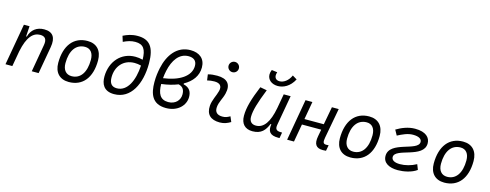

<svg xmlns="http://www.w3.org/2000/svg" viewBox="-25 -1535 5909 2315"><g transform="rotate(15 2929.5 -378.0)"><path d="M40.5 0H126L160.2 -192.9C199.2 -384.8 269.5 -450.7 355 -450.7C417.5 -450.7 440.9 -414.6 428.7 -344.2L368.7 0H454.1L514.2 -340.3C536.1 -463.4 492.7 -527.3 384.3 -527.3C292.5 -527.3 226.1 -477.1 202.6 -388.7H193.8L202.1 -517.6H131.8Z M831.1 9.8C1004.4 9.8 1106.9 -117.2 1106.9 -331.5C1106.9 -455.1 1039.6 -527.3 925.8 -527.3C752.9 -527.3 650.4 -398.4 650.4 -181.2C650.4 -61 717.8 9.8 831.1 9.8ZM846.2 -66.9C776.9 -66.9 735.4 -116.2 735.4 -200.2C735.4 -357.4 802.2 -450.7 914.6 -450.7C982.4 -450.7 1021.5 -400.9 1021.5 -317.4C1021.5 -159.7 956.1 -66.9 846.2 -66.9Z M1397 9.8C1606.4 9.8 1709.5 -202.6 1709.5 -456.1C1709.5 -664.1 1638.7 -742.2 1493.7 -742.2C1418 -742.2 1365.2 -721.2 1314.5 -696.8L1336.4 -626.5C1387.2 -650.4 1430.2 -665.5 1483.9 -665.5C1586.9 -665.5 1621.1 -608.9 1624 -480.5C1591.8 -488.8 1561 -492.7 1531.7 -492.7C1352.5 -492.7 1233.4 -352.5 1231 -168C1230 -75.7 1266.1 9.8 1397 9.8ZM1623 -407.2C1612.3 -219.7 1543 -66.9 1411.1 -66.9C1347.2 -66.9 1315.9 -104.5 1316.4 -181.2C1316.4 -313 1400.4 -418 1541.5 -418C1566.9 -418 1594.7 -414.6 1623 -407.2Z M2177.7 -333.5C2277.3 -388.7 2338.4 -469.2 2338.4 -574.2C2338.4 -682.1 2266.6 -741.7 2153.8 -741.7C1984.4 -741.7 1886.2 -605.5 1850.1 -435.5C1839.4 -383.3 1830.6 -330.1 1830.6 -257.8C1830.6 -112.3 1870.6 9.8 2044.9 9.8C2189.5 9.8 2281.2 -84 2281.2 -190.4C2281.2 -252.9 2256.8 -304.2 2177.7 -322.3ZM1918.5 -329.1C1921.4 -361.8 1926.3 -394.5 1933.1 -424.8C1962.4 -561 2032.2 -665 2149.4 -665C2205.1 -665 2252.4 -641.6 2252.4 -570.8C2252.4 -441.4 2114.7 -355 1918.5 -329.1ZM2120.1 -306.2C2178.7 -292.5 2196.3 -252.4 2196.3 -199.2C2196.3 -128.9 2143.1 -66.9 2052.2 -66.9C1951.7 -66.9 1916.5 -137.7 1915.5 -255.9C1991.2 -265.1 2060.5 -282.2 2120.1 -306.2Z M2823.2 -95.7C2786.6 -74.7 2764.2 -66.9 2729 -66.9C2664.1 -66.9 2631.8 -98.1 2635.7 -157.7C2640.1 -225.6 2678.7 -275.4 2695.3 -345.2C2724.6 -464.4 2670.4 -527.3 2543.9 -527.3C2505.4 -527.3 2466.8 -524.4 2428.7 -513.7L2439 -440.4C2468.8 -448.2 2498.5 -451.7 2528.3 -451.7C2598.6 -451.7 2627.9 -418.5 2611.8 -355C2596.7 -293.9 2555.2 -226.1 2550.8 -153.3C2543.9 -46.4 2601.1 9.8 2716.3 9.8C2771.5 9.8 2812 -8.3 2850.6 -31.2ZM2707.5 -615.2C2743.2 -615.2 2772 -643.6 2772 -679.2C2772 -714.8 2743.2 -743.7 2707.5 -743.7C2671.9 -743.7 2643.1 -714.8 2643.1 -679.2C2643.1 -643.6 2671.9 -615.2 2707.5 -615.2Z M3124.5 10.3C3234.4 10.3 3279.8 -47.4 3314.5 -130.9H3324.2C3309.6 -40 3341.3 4.9 3445.3 4.9H3462.4L3475.1 -66.9L3458.5 -67.4C3401.4 -68.4 3385.3 -89.4 3395.5 -146L3461.4 -517.6H3375L3342.8 -336.4V-336.9C3309.1 -157.2 3245.1 -66.4 3147.5 -66.4C3093.8 -66.4 3064 -97.2 3064 -153.8C3064 -231.9 3095.7 -338.9 3164.6 -511.7L3080.6 -527.3C3012.2 -362.3 2978.5 -248 2978.5 -145C2978.5 -45.4 3030.8 10.3 3124.5 10.3ZM3278.8 -595.7C3347.7 -595.7 3427.7 -633.8 3478.5 -731.4L3422.4 -765.6C3392.1 -695.3 3335.4 -656.7 3285.2 -656.7C3243.2 -656.7 3222.7 -681.2 3222.7 -715.3C3222.7 -727.5 3225.6 -740.7 3230.5 -754.4L3160.2 -763.7C3151.4 -743.2 3147 -724.1 3147 -706.1C3147 -642.1 3199.7 -595.7 3278.8 -595.7Z M3556.2 0H3641.6L3681.2 -223.1H3921.9L3905.8 -136.7C3886.7 -35.2 3918.9 9.8 4003.9 9.8C4019 9.8 4031.7 9.3 4043.5 7.8L4057.1 -64.5C4046.4 -63.5 4036.6 -63 4026.9 -63C3988.3 -63 3981.4 -85.4 3991.7 -141.6L4061.5 -517.6H3976.6L3935.1 -294.4H3693.4L3732.9 -517.6H3647Z M4346.7 9.8C4520 9.8 4622.6 -117.2 4622.6 -331.5C4622.6 -455.1 4555.2 -527.3 4441.4 -527.3C4268.6 -527.3 4166 -398.4 4166 -181.2C4166 -61 4233.4 9.8 4346.7 9.8ZM4361.8 -66.9C4292.5 -66.9 4251 -116.2 4251 -200.2C4251 -357.4 4317.9 -450.7 4430.2 -450.7C4498 -450.7 4537.1 -400.9 4537.1 -317.4C4537.1 -159.7 4471.7 -66.9 4361.8 -66.9Z M4938.5 9.8C5010.7 9.8 5110.8 -8.8 5173.3 -55.7L5147.9 -121.1C5083.5 -85.4 5009.3 -66.9 4944.8 -66.9C4873.5 -66.9 4839.4 -91.8 4839.4 -127.9C4839.4 -243.7 5204.6 -207 5204.6 -394.5C5204.6 -465.8 5151.4 -527.3 5013.2 -527.3C4929.2 -527.3 4847.2 -493.7 4783.7 -455.1L4819.8 -389.6C4878.4 -419.9 4941.4 -450.7 5008.3 -450.7C5082.5 -450.7 5117.7 -426.3 5117.7 -389.6C5117.7 -271.5 4752.4 -307.1 4752.4 -119.1C4752.4 -31.7 4830.6 9.8 4938.5 9.8Z M5518.6 9.8C5691.9 9.8 5794.4 -117.2 5794.4 -331.5C5794.4 -455.1 5727.1 -527.3 5613.3 -527.3C5440.4 -527.3 5337.9 -398.4 5337.9 -181.2C5337.9 -61 5405.3 9.8 5518.6 9.8ZM5533.7 -66.9C5464.4 -66.9 5422.9 -116.2 5422.9 -200.2C5422.9 -357.4 5489.7 -450.7 5602.1 -450.7C5669.9 -450.7 5709 -400.9 5709 -317.4C5709 -159.7 5643.6 -66.9 5533.7 -66.9Z"/></g></svg>

Font: Cascadia Mono SemiLight
Style: Italic
Weight: 350
Italic angle: -10°
Monospace: yes
Designer: Aaron Bell
Foundry: Saja Typeworks
Version: Version 2404.023